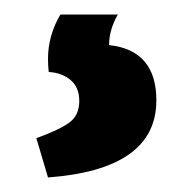

<svg xmlns="http://www.w3.org/2000/svg" viewBox="-20 -27 265 264"><path d="M46 54Q46 22 63 -7H142Q130 14 130 35Q195 42 195 111Q195 206 46 217L30 163Q63 151 76 141Q89 131 89 112Q89 93 77 83Q65 73 47 72Q46 63 46 54Z"/></svg>

Font: Patua One
Style: Regular
Weight: 400
Designer: luciano Vergara
Foundry: Luciano Vergara
Version: Version 1.002